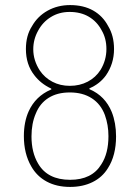

<svg xmlns="http://www.w3.org/2000/svg" viewBox="-20 -728 551 756"><path d="M103 -73Q74 -123 74 -192Q74 -248 93 -290Q120 -349 180 -375Q185 -377 180 -380Q140 -399 115 -432Q82 -474 82 -535Q82 -588 106 -625Q128 -664 167.5 -686Q207 -708 256 -708Q309 -708 347 -686.5Q385 -665 406 -625Q429 -587 429 -535Q429 -477 397 -431Q373 -398 334 -381Q329 -378 334 -376Q394 -350 420 -287Q437 -244 437 -191Q437 -116 405 -66Q383 -30 344.5 -11Q306 8 256 8Q203 8 164 -13Q125 -34 103 -73ZM130 -84Q167 -20 256 -20Q342 -20 379 -81Q407 -124 407 -192Q407 -236 393 -275Q377 -318 341.5 -341Q306 -364 255 -364Q205 -364 171 -342.5Q137 -321 121 -281Q104 -242 104 -191Q104 -128 130 -84ZM137 -450Q156 -422 186.5 -406Q217 -390 255 -390Q294 -390 325.5 -406.5Q357 -423 376 -453Q399 -491 399 -535Q399 -577 380 -609Q362 -643 330 -662Q298 -681 254 -681Q213 -681 180.5 -661Q148 -641 130 -607Q111 -573 111 -534Q111 -490 137 -450Z"/></svg>

Font: Barlow GEO Thin
Style: Regular
Weight: 100
Designer: Jeremy Tribby
Foundry: Tribby Type
Version: Version 1.408